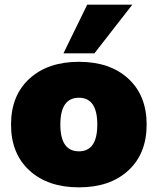

<svg xmlns="http://www.w3.org/2000/svg" viewBox="-20 -785 671 817"><path d="M250 -558.1 351.1 -765.1H543L381.8 -558.1ZM526.1 -59.6Q448.2 12.2 315.9 12.2Q183.6 12.2 105.2 -59.6Q26.9 -131.3 26.9 -254.9Q26.9 -378.4 105.2 -450.2Q183.6 -522 315.9 -522Q448.2 -522 526.1 -450.2Q604 -378.4 604 -254.9Q604 -131.3 526.1 -59.6ZM315.9 -141.1Q394 -141.1 394 -254.9Q394 -369.1 315.9 -369.1Q236.8 -369.1 236.8 -254.9Q236.8 -141.1 315.9 -141.1Z"/></svg>

Font: Mulish ExtraBlack
Style: Regular
Weight: 1000
Designer: Vernon Adams
Foundry: Vernon Adams
Version: Version 3.603; ttfautohint (v1.8.3)